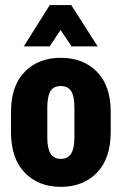

<svg xmlns="http://www.w3.org/2000/svg" viewBox="-20 -725 480 757"><path d="M23.4 -204.6Q23.4 -100.1 77.6 -44.2Q131.8 11.7 219.7 11.7Q308.1 11.7 362.3 -44.2Q416.5 -100.1 416.5 -204.6V-284.2Q416.5 -386.7 362.3 -441.9Q308.1 -497.1 219.7 -497.1Q131.3 -497.1 77.4 -441.9Q23.4 -386.7 23.4 -284.2ZM166.5 -300.3Q166.5 -344.7 178.7 -365.2Q190.9 -385.7 219.7 -385.7Q248 -385.7 260.7 -365.5Q273.4 -345.2 273.4 -300.3V-183.6Q273.4 -139.6 260.3 -119.1Q247.1 -98.6 219.7 -98.6Q192.4 -98.6 179.4 -119.1Q166.5 -139.6 166.5 -183.6ZM260.7 -705.1H176.3L73.7 -542H175.8L218.8 -606.9L262.2 -542H365.2Z"/></svg>

Font: Roboto Flex
Style: wght 700 wdth 25 opsz 34 GRAD 0.00 slnt 0.00 XTRA 468 XOPQ 96 YOPQ 79 YTLC 514 YTUC 712 YTAS 750 YTDE -203.00 YTFI 738
Weight: 700
Width: 1
Designer: Berlow after Robertson
Foundry: Google
Version: Version 3.100